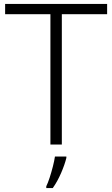

<svg xmlns="http://www.w3.org/2000/svg" viewBox="-20 -734 571 975"><path d="M294 0H236V-662H6V-714H524V-662H294ZM317 68Q309 101 290.5 144Q272 187 248 221H215V212Q223 196 232 168.5Q241 141 248.5 111.5Q256 82 259 61H317Z"/></svg>

Font: Noto Sans Canadian Aboriginal Light
Style: Regular
Weight: 300
Designer: Monotype Design Team, Typotheque's Kevin King
Foundry: Monotype Imaging Inc.
Version: Version 2.004; ttfautohint (v1.8.4.7-5d5b)